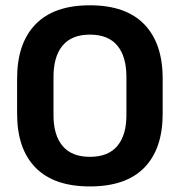

<svg xmlns="http://www.w3.org/2000/svg" viewBox="-20 -672 662 707"><path d="M311 14.5Q178.5 14.5 110.8 -54.8Q43 -124 43 -253V-383Q43 -512.5 110.8 -582.5Q178.5 -652.5 311 -652.5Q443.5 -652.5 511.2 -582.5Q579 -512.5 579 -383V-253Q579 -124 511.5 -54.8Q444 14.5 311 14.5ZM311 -94.5Q378.5 -94.5 412 -134.5Q445.5 -174.5 445.5 -247V-389Q445.5 -464 412 -504.2Q378.5 -544.5 311 -544.5Q244 -544.5 210.5 -504.2Q177 -464 177 -389V-247Q177 -174.5 210.5 -134.5Q244 -94.5 311 -94.5Z"/></svg>

Font: Anek Latin SemiBold
Style: Regular
Weight: 600
Designer: Yesha Goshar
Foundry: Ek Type
Version: Version 1.003